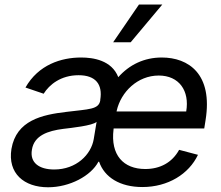

<svg xmlns="http://www.w3.org/2000/svg" viewBox="-20 -803 964 836"><path d="M189.3 12.4C284.1 12.4 376.4 -37.6 408.4 -98.7H411.6C434.7 -31.2 502.1 11.4 599.8 11.4C711.6 11.4 802.2 -45.1 842 -128.9L759.9 -150.6C729.4 -94.8 676.5 -67.1 612.6 -67.1C517.4 -67.1 460.6 -127.8 474.4 -239.7L474.8 -243.6H869.3L875 -279.5C907.7 -481.5 800.4 -552.6 684.3 -552.6C607.6 -552.6 543.3 -521.3 495 -467C466.3 -540.8 385.7 -552.6 333.1 -552.6C246.4 -552.6 147.4 -521.3 90.9 -421.9L170.1 -394.9C194.6 -434.3 244.7 -475.5 322.1 -475.5C396.7 -475.5 427.6 -435.7 416.5 -368.3V-365.4C409.4 -326 368.6 -328.1 268.1 -315.7C163.7 -303.3 51.1 -279.5 29.8 -154.5C12.8 -47.9 84.9 12.4 189.3 12.4ZM119 -151.3C128.6 -213.4 188.9 -233.3 255 -241.8C290.1 -246.1 383.2 -255.7 400.6 -272.4L388.1 -197.1C376.8 -130 312.5 -65 215.9 -65C150.6 -65 109 -94.5 119 -151.3ZM472.7 -619H549L686.8 -783.4H585.2ZM487.6 -317.8 488.3 -321.4C506.7 -402.3 578.5 -474.1 671.2 -474.1C759.9 -474.1 806.1 -407.7 790.8 -317.8Z"/></svg>

Font: Margiela Sans Text
Style: Italic
Weight: 400
Italic angle: -9.39999°
Designer: Stefan Endress, Andreas Faust
Version: Version 1.100;FEAKit 1.0